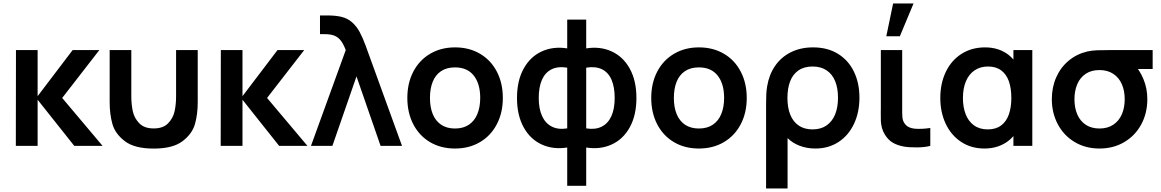

<svg xmlns="http://www.w3.org/2000/svg" viewBox="-20 -822 6544 1082"><path d="M69.2 0 70 -540H192V-280L389.5 -540H540L330.5 -270L558 0H398.5L192 -260V0Z M598 -246.8V-540H720V-279.8Q720 -233 728.5 -194.7Q736.9 -156.3 765 -127.2Q793 -98.2 846.2 -98.2Q899.3 -98.2 927.4 -127.2Q955.4 -156.3 963.9 -194.7Q972.3 -233 972.3 -279.8V-540H1094.3V-246.8Q1094.3 -177.3 1078.5 -122.2Q1062.7 -67.1 1008 -25.9Q953.3 15.3 846.2 15.3Q739 15.3 684.3 -25.9Q629.7 -67.1 613.8 -122.2Q598 -177.3 598 -246.8Z M1223.7 0 1224.5 -540H1346.5V-280L1544 -540H1694.5L1485 -270L1712.5 0H1553L1346.5 -260V0Z M1928.5 -540Q1926.2 -545.8 1923.8 -551.2Q1921.4 -556.6 1919.2 -561.8Q1907.1 -587.4 1893.2 -601.7Q1879.4 -616 1859.5 -622.8Q1839.7 -629.5 1809.2 -629.5H1783.3V-735H1820.8Q1870.4 -735 1901.7 -727.7Q1938.8 -719.1 1964.4 -696.1Q1990 -673.1 2006.8 -641.8Q2023.7 -610.4 2041 -563.7Q2043 -558.1 2045.2 -552Q2047.4 -546 2049.5 -540L2245.5 0H2124.7L1989 -391.5L1853.2 0H1732.5Z M2544.2 15Q2464 15 2403.1 -21.2Q2342.2 -57.4 2308.8 -122.2Q2275.5 -186.9 2275.5 -270.2Q2275.5 -353.9 2309.3 -418.6Q2343.2 -483.2 2404.3 -519.1Q2465.5 -555 2544.2 -555Q2624.4 -555 2685.5 -518.8Q2746.7 -482.7 2780.2 -417.8Q2813.7 -353 2813.7 -270.2Q2813.7 -186.7 2779.9 -122Q2746.2 -57.2 2685 -21.1Q2623.8 15 2544.2 15ZM2544.2 -97.8Q2590.7 -97.8 2622.6 -119.3Q2654.5 -140.8 2670.3 -179.8Q2686.2 -218.8 2686.2 -270.2Q2686.2 -350.2 2649.7 -396.2Q2613.2 -442.2 2544.2 -442.2Q2496.8 -442.2 2465.2 -420.8Q2433.8 -399.5 2418.4 -360.9Q2403 -322.2 2403 -270.2Q2403 -217 2419.1 -178.2Q2435.2 -139.5 2466.8 -118.7Q2498.2 -97.8 2544.2 -97.8Z M3176.5 9.3Q3097.5 21.8 3032.8 -7.8Q2968 -37.4 2930.8 -105Q2893.5 -172.6 2893.5 -269.8Q2893.5 -367.1 2930.8 -434.8Q2968 -502.4 3032.8 -532.1Q3097.5 -561.8 3176.5 -549.3V-711.5H3283.5V-549.3Q3362.5 -561.8 3427.2 -532.1Q3492 -502.4 3529.2 -434.8Q3566.5 -367.1 3566.5 -269.8Q3566.5 -172.6 3529.2 -105Q3492 -37.4 3427.2 -7.8Q3362.5 21.8 3283.5 9.3V225H3176.5ZM3176.5 -440.7Q3123.5 -449.3 3087.5 -431Q3051.5 -412.6 3033.8 -371.6Q3016 -330.6 3016 -269.8Q3016 -209.9 3034.6 -168.6Q3053.2 -127.2 3089.4 -108.8Q3125.6 -90.2 3176.5 -98.5ZM3283.5 -98.5Q3334.8 -90.2 3370.8 -108.3Q3406.8 -126.4 3425.4 -167.5Q3444 -208.7 3444 -269.8Q3444 -331.4 3426.2 -372.6Q3408.5 -413.8 3372.5 -431.6Q3336.5 -449.3 3283.5 -440.7Z M3918.7 15Q3838.5 15 3777.6 -21.2Q3716.7 -57.4 3683.3 -122.2Q3650 -186.9 3650 -270.2Q3650 -353.9 3683.8 -418.6Q3717.7 -483.2 3778.8 -519.1Q3840 -555 3918.7 -555Q3998.9 -555 4060 -518.8Q4121.2 -482.7 4154.7 -417.8Q4188.2 -353 4188.2 -270.2Q4188.2 -186.7 4154.4 -122Q4120.7 -57.2 4059.5 -21.1Q3998.3 15 3918.7 15ZM3918.7 -97.8Q3965.2 -97.8 3997.1 -119.3Q4029 -140.8 4044.8 -179.8Q4060.7 -218.8 4060.7 -270.2Q4060.7 -350.2 4024.2 -396.2Q3987.7 -442.2 3918.7 -442.2Q3871.2 -442.2 3839.8 -420.8Q3808.2 -399.5 3792.9 -360.9Q3777.5 -322.2 3777.5 -270.2Q3777.5 -217 3793.6 -178.2Q3809.8 -139.5 3841.2 -118.7Q3872.8 -97.8 3918.7 -97.8Z M4297.2 -231.8Q4297.2 -266.4 4298.3 -290Q4299.4 -313.6 4303.3 -336.2Q4314.1 -401.5 4348.1 -450.9Q4382.1 -500.2 4436.8 -527.6Q4491.6 -555 4562 -555Q4643.6 -555 4702.5 -518.6Q4761.5 -482.2 4792.4 -417.9Q4823.3 -353.7 4823.3 -271.8Q4823.3 -189.8 4792.8 -124.5Q4762.2 -59.1 4705.7 -22Q4649.2 15 4574.7 15Q4527.2 15 4486.2 -0.7Q4445.3 -16.4 4418.3 -43.8V240H4297.2ZM4559.2 -92.8Q4606 -92.8 4638.1 -115.2Q4670.2 -137.5 4686.4 -177.5Q4702.5 -217.6 4702.5 -271Q4702.5 -324.8 4686.5 -364.4Q4670.5 -403.9 4638.4 -425.5Q4606.2 -447.2 4559.2 -447.2Q4511.4 -447.2 4479.7 -425.2Q4448 -403.3 4432.8 -363.7Q4417.5 -324 4417.5 -270.3Q4417.5 -215.8 4433.4 -176Q4449.2 -136.2 4481 -114.5Q4512.7 -92.8 4559.2 -92.8Z M5013.1 -802.5 4974.7 -617.5H5051L5128.2 -802.5ZM5075.1 4.2Q5039.8 -2 5013 -16.9Q4986.2 -31.8 4966.4 -63.8Q4955.2 -82.2 4950.1 -101.4Q4945 -120.6 4944 -140Q4943.1 -159.3 4943.5 -193.5Q4943.9 -200.1 4943.9 -206.9Q4943.9 -213.7 4943.9 -220.7V-540H5064.2V-227.3V-210.9Q5063.8 -178.5 5065.5 -160.9Q5067.2 -143.2 5075.2 -130.2Q5084.6 -114.6 5099.8 -106.6Q5115.1 -98.6 5134.2 -96.8Q5174.2 -93.5 5222.6 -100.8V0Q5194 8 5149.9 8.6Q5105.8 9.2 5075.1 4.2Z M5528.2 15Q5453.2 15 5396.7 -22.2Q5340.2 -59.4 5309.6 -124.2Q5279 -188.9 5279 -270Q5279 -351.9 5310 -416.8Q5341 -481.8 5398.4 -518.4Q5455.8 -555 5531.7 -555Q5571.2 -555 5604.9 -543.9Q5638.6 -532.8 5664.9 -511.8Q5691.2 -490.7 5709.3 -460.8L5691 -435.5V-540H5797.5V0H5691V-105.7L5709.3 -80.3Q5691.2 -50.8 5664 -29.2Q5636.8 -7.7 5602.2 3.7Q5567.7 15 5528.2 15ZM5546.5 -92.8Q5592.2 -92.8 5621.7 -115Q5651.2 -137.1 5665.2 -176.7Q5679.3 -216.3 5679.3 -270.2Q5679.3 -324.2 5665.5 -363.7Q5651.6 -403.2 5622.3 -425.2Q5593 -447.2 5548.2 -447.2Q5504 -447.2 5472.1 -425.5Q5440.2 -403.9 5423.3 -363.8Q5406.5 -323.6 5406.5 -269.3Q5406.5 -218.8 5421.6 -179Q5436.7 -139.2 5468.2 -116Q5499.7 -92.8 5546.5 -92.8Z M6176.2 15Q6097.5 15 6036.3 -21.5Q5975.1 -58 5941.3 -121.6Q5907.5 -185.2 5907.5 -263Q5907.5 -330 5932.1 -385.8Q5956.7 -441.7 6001.9 -479.6Q6047.2 -517.6 6107.8 -532Q6131.3 -537.3 6162.3 -538.7Q6193.3 -540 6249.5 -540H6475.7V-433H6337.7L6365.5 -465.3Q6401.5 -429.9 6423.6 -376.8Q6445.7 -323.7 6445.7 -263Q6445.7 -184.8 6411.7 -121.4Q6377.7 -58 6316.2 -21.5Q6254.8 15 6176.2 15ZM6176.2 -97.8Q6221.9 -97.8 6253.9 -119.2Q6285.8 -140.5 6302 -177.7Q6318.2 -214.9 6318.2 -263Q6318.2 -310.5 6302 -347.6Q6285.8 -384.8 6253.7 -405.9Q6221.5 -427.1 6176.2 -427.2Q6129.5 -427.2 6097.8 -405.6Q6066 -383.9 6050.5 -346.7Q6035 -309.4 6035 -263Q6035 -213.6 6051.3 -176.4Q6067.6 -139.2 6099.3 -118.5Q6131.1 -97.8 6176.2 -97.8Z"/></svg>

Font: Hauora
Style: Regular
Weight: 400
Designer: Wayne Shih
Foundry: WCYS
Version: Version 1.001